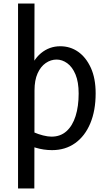

<svg xmlns="http://www.w3.org/2000/svg" viewBox="-20 -845 608 1096"><path d="M83 231V-825H177L176 -421L140 -420Q166 -502 214 -541.5Q262 -581 324 -581Q381 -581 426 -549.5Q471 -518 498.5 -458Q526 -398 526 -312Q526 -214 495.5 -141Q465 -68 409 -28Q353 12 277 12Q229 12 183 -2Q137 -16 96 -39L173 -90Q198 -79 225.5 -72Q253 -65 274 -65Q325 -65 359.5 -96Q394 -127 411.5 -182.5Q429 -238 429 -311Q429 -377 411 -420Q393 -463 364 -484Q335 -505 303 -505Q270 -505 241 -485Q212 -465 194.5 -426Q177 -387 177 -329L176 231Z"/></svg>

Font: Yaldevi Medium
Style: Regular
Weight: 500
Designer: Sol Matas, Rajitha Manaperi, Kosala Senevirathne
Foundry: Mooniak
Version: Version 1.100